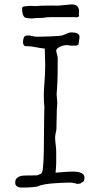

<svg xmlns="http://www.w3.org/2000/svg" viewBox="-20 -844 451 869"><path d="M242.2 -818.4 293.9 -823.2Q317.4 -826.2 328.1 -817.4Q337.9 -807.6 337.9 -794.9L336.9 -777.3Q341.8 -767.6 327.1 -765.6L312.5 -766.6Q312.5 -766.6 214.8 -766.6Q190.4 -766.6 170.9 -762.7Q164.1 -762.7 157.2 -762.7Q142.6 -762.7 137.7 -761.7Q124 -759.8 117.2 -760.7Q116.2 -760.7 99.6 -762.7Q87.9 -763.7 83.5 -778.8Q79.1 -793.9 80.1 -808.6V-809.6Q86.9 -816.4 92.8 -815.4L115.2 -817.4H117.2L144.5 -816.4Q161.1 -818.4 179.7 -818.4Q222.7 -819.3 242.2 -818.4ZM241.2 -584V-568.4Q241.2 -536.1 240.7 -505.4Q240.2 -474.6 238.3 -446.3Q237.3 -426.8 236.3 -417L239.3 -378.9Q238.3 -369.1 237.3 -349.6Q236.3 -329.1 236.3 -306.2Q236.3 -283.2 235.4 -261.7Q235.4 -253.9 232.4 -243.2Q231.4 -239.3 230.5 -233.9Q229.5 -228.5 229.5 -222.7Q229.5 -207 231.9 -190.4Q234.4 -173.8 234.4 -155.3V-106.4Q234.4 -93.8 233.4 -83.5Q232.4 -73.2 231.4 -62.5Q253.9 -64.5 273.9 -65.9Q293.9 -67.4 313.5 -67.4Q319.3 -67.4 328.1 -66.4Q336.9 -65.4 344.2 -62.5Q351.6 -59.6 356.9 -54.7Q362.3 -49.8 362.3 -41Q362.3 -19.5 350.6 -19.5L349.6 -17.6Q347.7 -16.6 346.7 -15.6Q343.8 -12.7 341.8 -12.7Q335.9 -13.7 332 -11.7Q330.1 -10.7 328.1 -11.7Q327.1 -12.7 324.2 -13.7Q321.3 -14.6 313.5 -15.6Q305.7 -17.6 293.9 -17.6Q279.3 -17.6 260.3 -16.6Q241.2 -15.6 221.2 -14.2Q201.2 -12.7 183.6 -9.8Q159.2 -4.9 154.3 -2Q148.4 1 138.2 2Q127.9 2.9 117.2 3.9Q106.4 4.9 95.7 4.9Q85 4.9 78.1 4.9Q65.4 4.9 57.1 -0.5Q48.8 -5.9 48.8 -17.6Q48.8 -29.3 54.2 -35.6Q59.6 -42 68.4 -45.4Q77.1 -48.8 87.4 -49.3Q97.7 -49.8 107.4 -49.8H127.9Q135.7 -50.8 140.1 -50.3Q144.5 -49.8 149.4 -50.8Q153.3 -51.8 163.1 -56.6Q168.9 -59.6 170.9 -66.4Q174.8 -76.2 176.8 -115.7Q178.7 -155.3 178.7 -204.1Q178.7 -227.5 179.2 -251Q179.7 -274.4 179.7 -295.9Q179.7 -317.4 180.2 -334.5Q180.7 -351.6 180.7 -361.3Q175.8 -412.1 180.7 -462.9Q184.6 -503.9 184.6 -551.8Q184.6 -571.3 183.6 -588.9Q182.6 -606.4 182.6 -624Q178.7 -624 164.1 -626.5Q149.4 -628.9 133.8 -631.8Q118.2 -634.8 105.5 -634.8Q92.8 -634.8 91.8 -635.7Q87.9 -638.7 85.9 -643.6Q84 -648.4 84 -653.3Q84 -662.1 87.4 -672.9Q90.8 -683.6 104.5 -683.6Q115.2 -683.6 126.5 -680.7Q137.7 -677.7 147.5 -677.7Q152.3 -677.7 169.9 -678.2Q187.5 -678.7 207.5 -679.2Q227.5 -679.7 243.7 -681.2Q259.8 -682.6 261.7 -683.6Q267.6 -685.5 272 -687.5Q276.4 -689.5 281.2 -691.4Q286.1 -693.4 291 -695.3Q295.9 -697.3 302.7 -697.3Q307.6 -697.3 314 -696.8Q320.3 -696.3 326.2 -694.3Q332 -692.4 335.9 -688.5Q339.8 -684.6 339.8 -677.7Q339.8 -668 336.9 -656.2V-654.3L335.9 -649.4V-647.5Q335 -646.5 335 -643.6V-640.6Q333 -643.6 328.1 -638.7Q327.1 -637.7 323.2 -637.7H299.8L285.2 -639.6H277.3Q273.4 -639.6 265.6 -637.7Q257.8 -635.7 251 -632.3Q244.1 -628.9 239.3 -624.5Q234.4 -620.1 234.4 -614.3V-613.3Z"/></svg>

Font: ToneOZ-Zhuyin-Tsuipita-TC
Style: Regular
Weight: 400
Designer: ÂÆ£ÂøóÂáåJeffrey Xuan(jeffreyx@gmail.com, ToneOZ.com) ÈòøÂù§(cjkFonts)
Foundry: ToneOZ
Version: Version 0.240710